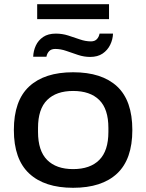

<svg xmlns="http://www.w3.org/2000/svg" viewBox="-20 -882 697 914"><path d="M157 -791V-862H499V-791ZM138 -612Q139 -640 150.5 -665Q162 -690 185.5 -706Q209 -722 246 -722Q276 -722 304.5 -713Q333 -704 360 -694.5Q387 -685 413 -685Q431 -685 441 -695.5Q451 -706 454 -722H518Q517 -694 504.5 -668.5Q492 -643 468.5 -627Q445 -611 409 -611Q380 -611 351.5 -620.5Q323 -630 296 -639.5Q269 -649 243 -649Q224 -649 214 -638.5Q204 -628 201 -612ZM328 12Q192 12 119 -56Q46 -124 46 -263Q46 -403 119 -470.5Q192 -538 328 -538Q465 -538 537.5 -470.5Q610 -403 610 -263Q610 -124 537.5 -56Q465 12 328 12ZM328 -77Q409 -77 452.5 -120.5Q496 -164 496 -254V-273Q496 -363 452.5 -406Q409 -449 328 -449Q248 -449 204.5 -406Q161 -363 161 -273V-254Q161 -164 204.5 -120.5Q248 -77 328 -77Z"/></svg>

Font: Archivo SemiExpanded Medium
Style: Regular
Weight: 500
Width: 6
Designer: Hector Gatti
Foundry: Omnibus-Type
Version: Version 2.001; ttfautohint (v1.8.3)